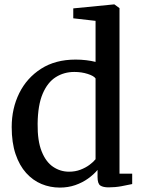

<svg xmlns="http://www.w3.org/2000/svg" viewBox="-20 -839 643 870"><path d="M251 11Q207.5 11 168.2 -5.2Q129 -21.5 98.5 -55.2Q68 -89 50.5 -140.8Q33 -192.5 33 -263.5Q33 -347.5 67.2 -416.8Q101.5 -486 166.2 -527.5Q231 -569 322.5 -569Q347.5 -569 370.5 -566.2Q393.5 -563.5 413 -558.5V-744.5L312 -756V-801L495.5 -819H498.5L521.5 -802V-52H579V-5Q558.5 -0.5 530.2 4.8Q502 10 472 10Q447.5 10 434.8 1.8Q422 -6.5 422 -37V-69Q405 -48.5 379.2 -30Q353.5 -11.5 321 -0.2Q288.5 11 251 11ZM293 -61Q321 -61 344.5 -70Q368 -79 385.5 -92Q403 -105 413 -117.5V-483.5Q405.5 -495 377.5 -504Q349.5 -513 317 -513Q270 -513 232.8 -489.5Q195.5 -466 173.5 -414.5Q151.5 -363 150.5 -278.5Q149.5 -201 168.8 -153Q188 -105 220.8 -83Q253.5 -61 293 -61Z"/></svg>

Font: Merriweather 20pt Medium
Style: Regular
Weight: 500
Version: Version 2.100